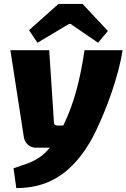

<svg xmlns="http://www.w3.org/2000/svg" viewBox="-20 -753 645 979"><path d="M605 -497Q597 -445 582 -389Q567 -333 548 -278Q529 -223 508.5 -174Q488 -125 469.5 -86.5Q451 -48 437 -25Q389 55 332 106.5Q275 158 209 182Q143 206 63 206L49 105Q85 93 117.5 81.5Q150 70 179 51Q208 32 236 -2Q264 -36 292 -92Q322 -150 343.5 -210Q365 -270 381.5 -340Q398 -410 411 -497ZM231 -497 255 -129Q256 -113 272 -113H329L288 0H163Q139 0 122.5 -15Q106 -30 102 -51L33 -497ZM401 -733 530 -595 480 -535 340 -631H332L171 -535L128 -599L278 -733Z"/></svg>

Font: Exo 2 ExtraBold
Style: Italic
Weight: 800
Italic angle: -8°
Designer: Natanael Gama
Foundry: Natanael Gama
Version: Version 2.010